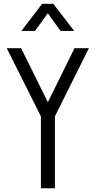

<svg xmlns="http://www.w3.org/2000/svg" viewBox="-20 -1008 512 1028"><path d="M199 0V-385L16 -750H93L250 -433H222.5L379 -750H456L274 -385V0ZM94.5 -842.5 205.5 -987.5H265.5L377 -842.5H304L236 -937L167.5 -842.5Z"/></svg>

Font: Mohave Light
Style: Regular
Weight: 400
Version: Version 2.003